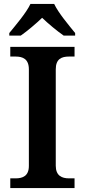

<svg xmlns="http://www.w3.org/2000/svg" viewBox="-20 -951 428 971"><path d="M27 -784V-771H85C117 -793 163 -832 193 -861C223 -832 270 -793 302 -771H360V-784C329 -822 275 -886 254 -931H134C113 -886 58 -822 27 -784ZM32 0H357V-49H329C293 -49 262 -62 262 -113V-600C262 -653 291 -665 329 -665H357V-714H32V-665H59C95 -665 126 -653 126 -600V-112C126 -61 95 -49 59 -49H32Z"/></svg>

Font: Noto Serif Lao SemiBold
Style: Regular
Weight: 600
Designer: Monotype Design Team
Foundry: Monotype Imaging Inc.
Version: Version 2.003